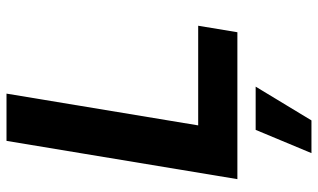

<svg xmlns="http://www.w3.org/2000/svg" viewBox="-218 -550 1001 605"><g transform="rotate(-90 282.5 -247.5)"><path d="M20.5 0 141.1 -727.5H290L189.9 -123.5H503.9L483.4 0ZM102.5 233.4 175.8 57.6H312L205.6 233.4Z"/></g></svg>

Font: Inter
Style: Bold Italic
Weight: 700
Italic angle: -9.39999°
Designer: Rasmus Andersson
Foundry: rsms
Version: Version 4.001;git-9221beed3